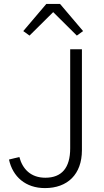

<svg xmlns="http://www.w3.org/2000/svg" viewBox="-20 -950 532 982"><path d="M373 -768 405 -791 287 -930H217L99 -791L131 -768L252 -888ZM339 -191C339 -92 296 -41 212 -41C137 -41 95 -86 79 -147L26 -134C45 -46 111 12 210 12C325 12 399 -58 399 -182V-698H339V-191Z"/></svg>

Font: Plexus Sans Light
Style: Regular
Weight: 300
Version: Version 2.001;PS 002.001;hotconv 1.0.70;makeotf.lib2.5.58329